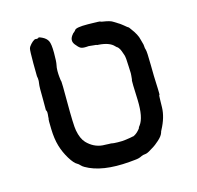

<svg xmlns="http://www.w3.org/2000/svg" viewBox="-83 -587 712 694"><g transform="rotate(-15 273.5 -240.5)"><path d="M253 -492Q258 -501 303 -500.5Q348 -500 349 -498.5Q350 -497 357 -496Q384 -492 393 -486Q402 -480 409 -476Q416 -472 421.5 -467.5Q427 -463 428.5 -462Q430 -461 434.5 -457Q439 -453 441 -452.5Q443 -452 449 -443Q469 -417 473 -397Q473 -395 476 -386Q479 -377 479 -370.5Q479 -364 481.5 -357Q484 -350 484.5 -300Q485 -250 486 -235Q487 -220 487 -210Q488 -186 486.5 -186.5Q485 -187 485 -180Q485 -173 484.5 -165Q484 -157 484 -141Q483 -104 461 -63Q458 -58 457 -53Q453 -41 437.5 -27.5Q422 -14 416.5 -11Q411 -8 405 -4Q390 6 381.5 6.5Q373 7 367 10Q356 16 341 17Q326 18 320 19Q215 28 157 -6Q150 -10 145 -15.5Q140 -21 136 -23Q124 -29 109 -53.5Q94 -78 86 -105Q78 -132 77 -169Q76 -206 77 -206Q78 -206 78 -214Q81 -237 76 -239Q76 -239 76 -280Q75 -328 77 -338.5Q79 -349 78 -358Q77 -367 76.5 -367Q76 -367 76 -415Q76 -463 78 -470Q80 -477 87.5 -485Q95 -493 100.5 -496Q106 -499 106 -498Q106 -497 111.5 -497.5Q117 -498 117 -499Q117 -503 131.5 -496Q146 -489 152 -477.5Q158 -466 158 -432.5Q158 -399 155.5 -388.5Q153 -378 153 -366Q153 -354 154 -344.5Q155 -335 155.5 -331.5Q156 -328 157 -325Q158 -322 158 -252Q158 -161 162 -141Q168 -109 183 -93Q208 -67 241 -64Q249 -64 253.5 -63.5Q258 -63 263 -63Q275 -63 277 -62Q279 -61 297 -60.5Q315 -60 327.5 -62Q340 -64 344 -64.5Q348 -65 351.5 -66Q355 -67 355.5 -66.5Q356 -66 361.5 -69Q367 -72 372 -76.5Q377 -81 377 -81.5Q377 -82 380.5 -85.5Q384 -89 384 -91Q384 -93 389 -99Q408 -124 406 -189Q403 -262 404 -263Q405 -264 405.5 -270Q406 -276 406.5 -281Q407 -286 407 -289.5Q407 -293 406 -314Q405 -349 402 -358Q399 -367 396 -375Q393 -383 389 -388Q385 -393 384.5 -392.5Q384 -392 378 -398Q362 -416 322 -419Q315 -419 314.5 -420Q314 -421 304.5 -421.5Q295 -422 290.5 -423Q286 -424 278 -423Q262 -422 255 -426Q248 -430 238 -443Q224 -461 242 -481Q243 -483 243 -482.5Q243 -482 248 -486.5Q253 -491 253 -492Z"/></g></svg>

Font: TT2020 Style E
Style: Regular
Weight: 400
Version: Version 00.2